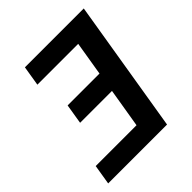

<svg xmlns="http://www.w3.org/2000/svg" viewBox="-200 -868 1001 1001"><g transform="rotate(-45 300.0 -367.5)"><path d="M23 0 41 -110H342L378 -327H143L161 -437H396L427 -625H126L144 -735H578L457 0Z"/></g></svg>

Font: Iosevka XBd Ex Obl
Style: Regular
Weight: 800
Width: 7
Italic angle: -9°
Monospace: yes
Designer: Belleve Invis
Foundry: Belleve Invis
Version: Version 32.5.0; ttfautohint (v1.8.4)